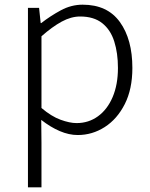

<svg xmlns="http://www.w3.org/2000/svg" viewBox="-20 -567 645 825"><path d="M100.1 237.8V-533.2H147.9L154.8 -467.8H157.2Q195.8 -498 241 -522.5Q286.1 -546.9 335 -546.9Q441.4 -546.9 495.1 -472.4Q548.8 -397.9 548.8 -274.9Q548.8 -184.1 516.1 -119.6Q483.4 -55.2 429.9 -21Q376.5 13.2 314 13.2Q276.4 13.2 236.8 -3.7Q197.3 -20.5 157.2 -51.8L158.2 45.9V237.8ZM309.1 -38.1Q360.8 -38.1 401.1 -67.4Q441.4 -96.7 464.1 -150.1Q486.8 -203.6 486.8 -274.9Q486.8 -338.9 470.9 -388.9Q455.1 -439 419.2 -467.5Q383.3 -496.1 324.2 -496.1Q285.6 -496.1 245.1 -474.1Q204.6 -452.1 158.2 -411.1V-103Q200.7 -66.9 240.2 -52.5Q279.8 -38.1 309.1 -38.1Z"/></svg>

Font: Source Han Sans CN Light
Style: Regular
Weight: 300
Designer: Ryoko NISHIZUKA  (kana, bopomofo & ideographs); Paul D. Hunt (Latin, Greek & Cyrillic); Sandoll Communications , Soo-you
Foundry: Adobe
Version: Version 2.000;hotconv 1.0.107;makeotfexe 2.5.65593